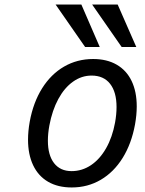

<svg xmlns="http://www.w3.org/2000/svg" viewBox="-20 -820 640 846"><path d="M225 -800H338.5L419.5 -613H355ZM386 -800H498.5L580.5 -613H516ZM103.5 -204.5Q103.5 -242 111 -284Q126.5 -368.5 165.5 -430.8Q204.5 -493 262.2 -526.5Q320 -560 390.5 -560Q451 -560 494.2 -535Q537.5 -510 560 -463Q582.5 -416 582.5 -351Q582.5 -314 575 -272Q559.5 -187 520.5 -124.2Q481.5 -61.5 424 -27.8Q366.5 6 296 6Q235 6 191.8 -19.2Q148.5 -44.5 126 -92Q103.5 -139.5 103.5 -204.5ZM487 -280Q493.5 -316 493.5 -348.5Q493.5 -414.5 465 -450.8Q436.5 -487 383.5 -487Q339.5 -487 301.8 -460.2Q264 -433.5 237 -383.8Q210 -334 197.5 -267Q191 -231.5 191 -200Q191 -136.5 218.2 -101.2Q245.5 -66 295.5 -66Q341.5 -66 380.8 -92.2Q420 -118.5 447.5 -166.8Q475 -215 487 -280Z"/></svg>

Font: JuliaMono Italic
Style: Regular
Weight: 400
Italic angle: -9°
Monospace: yes
Designer: cormullion
Foundry: corm
Version: Version 0.049; ttfautohint (v1.8.4)